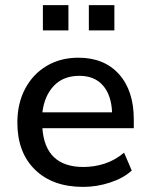

<svg xmlns="http://www.w3.org/2000/svg" viewBox="-20 -723 588 752"><path d="M306 9Q186 9 117 -58.5Q48 -126 48 -243Q48 -318 78.5 -375.5Q109 -433 163 -465Q217 -497 287 -497Q388 -497 446 -432.5Q504 -368 504 -255V-221H146Q157 -69 307 -69Q349 -69 389.5 -82Q430 -95 466 -125L496 -55Q463 -25 411 -8Q359 9 306 9ZM291 -426Q228 -426 191 -387Q154 -348 146 -283H419Q416 -351 383 -388.5Q350 -426 291 -426ZM328 -604V-703H428V-604ZM148 -604V-703H248V-604Z"/></svg>

Font: Nunito Sans SemiBold
Style: Regular
Weight: 600
Designer: Vernon Adams
Foundry: Vernon Adams
Version: Version 3.101; ttfautohint (v1.8.4.7-5d5b);gftools[0.9.27]